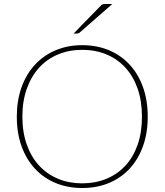

<svg xmlns="http://www.w3.org/2000/svg" viewBox="-20 -938 827 965"><path d="M64.5 0ZM722.5 -351.5Q722.5 -269 698.5 -202.8Q674.5 -136.5 631 -89.8Q587.5 -43 527 -18Q466.5 7 393 7Q320.5 7 260 -18Q199.5 -43 156 -89.8Q112.5 -136.5 88.5 -202.8Q64.5 -269 64.5 -351.5Q64.5 -433.5 88.5 -500Q112.5 -566.5 156 -613.2Q199.5 -660 260 -685.5Q320.5 -711 393 -711Q466.5 -711 527 -685.8Q587.5 -660.5 631 -613.8Q674.5 -567 698.5 -500.5Q722.5 -434 722.5 -351.5ZM693.5 -351.5Q693.5 -430 671.8 -492.2Q650 -554.5 610.2 -598Q570.5 -641.5 515.2 -664.5Q460 -687.5 393 -687.5Q327 -687.5 271.8 -664.5Q216.5 -641.5 176.8 -598Q137 -554.5 114.8 -492.2Q92.5 -430 92.5 -351.5Q92.5 -273 114.8 -210.8Q137 -148.5 176.8 -105.5Q216.5 -62.5 271.8 -39.5Q327 -16.5 393 -16.5Q460 -16.5 515.2 -39.5Q570.5 -62.5 610.2 -105.5Q650 -148.5 671.8 -210.8Q693.5 -273 693.5 -351.5ZM544.5 -918 380 -774Q375 -769.5 367 -769.5H350L486 -909Q491 -914.5 496 -916.2Q501 -918 511 -918Z"/></svg>

Font: Lato Thin
Style: Regular
Weight: 200
Designer: Lukasz Dziedzic
Foundry: tyPoland Lukasz Dziedzic
Version: Version 2.007; 2014-02-27